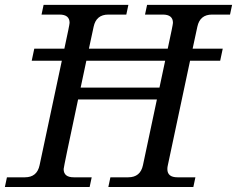

<svg xmlns="http://www.w3.org/2000/svg" viewBox="-44 -752 954 772"><path d="M733.4 0H391.6L399.9 -39.1H471.7Q520.5 -39.1 530.8 -87.9L586.9 -352.1H270Q211.9 -79.6 211.9 -72.3Q211.9 -39.1 252.4 -39.1H324.7L316.4 0H-24.4L-16.1 -39.1H56.2Q105 -39.1 115.2 -87.9L204.6 -507.8H83.5L93.8 -556.2H214.8Q235.8 -652.8 235.8 -660.2Q235.8 -693.4 195.3 -693.4H123L131.3 -732.4H472.2L463.9 -693.4H391.6Q342.8 -693.4 332.5 -644.5L313.5 -556.2H630.4Q651.4 -652.8 651.4 -660.2Q651.4 -693.4 610.8 -693.4H539.1L547.4 -732.4H889.2L880.9 -693.4H808.6Q759.8 -693.4 749.5 -644.5L730.5 -556.2H851.6L841.3 -507.8H720.2L630.9 -87.9Q628.9 -79.6 628.9 -72.3Q628.9 -39.1 669.4 -39.1H741.7ZM597.2 -399.9 620.1 -507.8H303.2L280.3 -399.9Z"/></svg>

Font: Munson
Style: Italic
Weight: 400
Italic angle: -12°
Designer: Paul James MIller
Foundry: High-Logic / Made with FontCreator
Version: Version 2.10;May 5, 2019;FontCreator 11.5.0.2430 64-bit